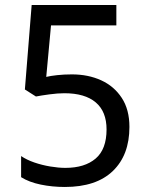

<svg xmlns="http://www.w3.org/2000/svg" viewBox="-20 -734 591 764"><path d="M238 10Q188 10 142 0.5Q96 -9 64 -29V-113Q86 -98 116.5 -87.5Q147 -77 180 -71.5Q213 -66 240 -66Q317 -66 360.5 -103Q404 -140 404 -219Q404 -290 361 -326.5Q318 -363 236 -363Q210 -363 176.5 -358.5Q143 -354 123 -350L79 -378L106 -714H443V-633H183L164 -428Q180 -432 207.5 -435Q235 -438 266 -438Q331 -438 382.5 -414.5Q434 -391 464.5 -344.5Q495 -298 495 -229Q495 -117 429 -53.5Q363 10 238 10Z"/></svg>

Font: telugu25
Style: Book
Weight: 400
Designer: Jelle Bosma - Monotype Design Team
Foundry: Monotype Imaging Inc.
Version: Version 2.003